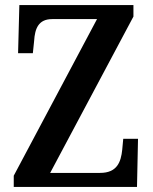

<svg xmlns="http://www.w3.org/2000/svg" viewBox="-20 -734 599 754"><path d="M34 0H518L522 -189H464L460 -146C455 -98 440 -55 373 -55H177L504 -669V-714H56L51 -525H109L114 -573C117 -622 131 -659 185 -659H361L34 -44Z"/></svg>

Font: Noto Serif Georgian Condensed SemiBold
Style: Regular
Weight: 600
Width: 3
Designer: Monotype Design Team, Akaki Razmadze
Foundry: Google LLC
Version: Version 2.003